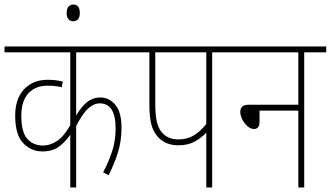

<svg xmlns="http://www.w3.org/2000/svg" viewBox="-20 -827 1459 847"><path d="M575 -596H316V-317Q339 -357 364.5 -377Q390 -397 423 -397Q461 -397 488.5 -365Q516 -333 516 -263Q516 -203 499.5 -152Q483 -101 459 -54L435 -67Q458 -110 474 -157.5Q490 -205 490 -261Q490 -371 420 -371Q394 -371 369 -348.5Q344 -326 316 -271V0H290V-233Q267 -199 238.5 -179Q210 -159 167 -159Q117 -159 82 -196Q47 -233 47 -316Q47 -392 86.5 -433.5Q126 -475 190 -475Q209 -475 226 -473Q243 -471 257 -467L252 -442Q226 -449 190 -449Q136 -449 105 -415Q74 -381 74 -316Q74 -244 100.5 -214.5Q127 -185 170 -185Q201 -185 231.5 -205Q262 -225 290 -275V-596H0V-622H575Z M274 -770Q274 -789 282.5 -798Q291 -807 303 -807Q332 -807 332 -770Q332 -750 323.5 -741.5Q315 -733 302 -733Q291 -733 282.5 -742Q274 -751 274 -770Z M916 -596V0H890V-242Q870 -220 840 -203Q810 -186 767 -186Q707 -186 673 -227Q655 -249 647 -280.5Q639 -312 639 -369V-596H562V-622H1012V-596ZM890 -596H665V-372Q665 -316 672.5 -287.5Q680 -259 694 -243Q720 -212 767 -212Q805 -212 834 -229Q863 -246 890 -280Z M999 -622H1419V-596H1322V0H1296V-339H1125V-291Q1125 -273 1118.5 -265.5Q1112 -258 1101 -258Q1086 -258 1072.5 -269.5Q1059 -281 1049.5 -299Q1040 -317 1040 -334Q1040 -348 1048.5 -356.5Q1057 -365 1078 -365H1296V-596H999Z"/></svg>

Font: Noto Sans Devanagari UI Condensed Thin
Style: Regular
Weight: 100
Width: 3
Designer: Jelle Bosma - Monotype Design Team
Foundry: Monotype Imaging Inc.
Version: Version 2.004; ttfautohint (v1.8.4.7-5d5b)